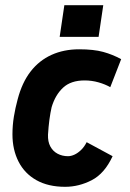

<svg xmlns="http://www.w3.org/2000/svg" viewBox="-20 -710 500 740"><path d="M231 10Q166 10 120.5 -15.5Q75 -41 51.5 -87Q28 -133 28 -192Q28 -227 33.5 -260.5Q39 -294 48 -327Q65 -392 98 -434.5Q131 -477 178.5 -498.5Q226 -520 285 -520Q341 -520 377.5 -510Q414 -500 447 -482L405 -374Q386 -385 360 -392.5Q334 -400 306 -400Q253 -400 223 -372Q193 -344 179 -297Q174 -275 170.5 -249Q167 -223 165 -191Q164 -164 174 -145.5Q184 -127 202 -117.5Q220 -108 242 -108Q254 -108 267 -114Q280 -120 292.5 -132Q305 -144 314 -162L414 -108Q383 -41 333.5 -15.5Q284 10 231 10ZM210 -568 228 -690H378L360 -568Z"/></svg>

Font: Finlandica
Style: Italic
Weight: 400
Italic angle: -8°
Designer: Niklas Ekholm, Juho Hiilivirta, Jaakko Suomalainen
Foundry: Helsinki Type Studio
Version: Version 1.064